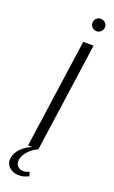

<svg xmlns="http://www.w3.org/2000/svg" viewBox="-177 -649 486 818"><g transform="rotate(20 65.5 -240.0)"><path d="M22 0 92 -495H139L69 0ZM129 -557Q117 -557 109 -565.5Q101 -574 101 -586Q101 -597 109 -605Q117 -613 129 -613Q141 -613 149.5 -605Q158 -597 158 -586Q158 -574 149.5 -565.5Q141 -557 129 -557ZM27 133Q1 133 -16 117Q-33 101 -30 76Q-25 48 -3 28Q19 8 42 0H70Q42 13 25.5 32Q9 51 6 70Q3 90 14.5 100Q26 110 39 110Q48 110 55.5 107.5Q63 105 67 103L72 122Q65 125 54 129Q43 133 27 133Z"/></g></svg>

Font: Alumni Sans Light
Style: Italic
Weight: 300
Italic angle: -8°
Version: Version 1.016